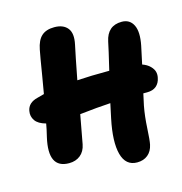

<svg xmlns="http://www.w3.org/2000/svg" viewBox="-117 -866 971 1022"><g transform="rotate(-15 369.0 -355.0)"><path d="M163.1 -40Q45.9 -40 84 -205.1Q94.7 -249 99.1 -275.9Q57.1 -287.1 40.8 -310.8Q24.4 -334.5 29.8 -363.8Q37.6 -407.2 89.8 -419.9Q109.4 -425.8 127.9 -430.2Q135.7 -474.1 144.5 -527.1Q153.3 -580.1 158.9 -614Q164.6 -647.9 168 -664.1Q177.7 -714.8 202.9 -737.3Q228 -759.8 272.9 -759.8Q322.3 -759.8 345.7 -730.5Q369.1 -701.2 356 -641.1Q343.8 -585.4 318.8 -455.1Q391.6 -460 496.1 -460Q523.9 -576.2 530.8 -611.8Q548.3 -694.8 627 -694.8Q671.4 -694.8 690.4 -656.5Q709.5 -618.2 694.8 -544.9Q687.5 -507.3 673.8 -446.8Q700.2 -437.5 716.1 -421.4Q731.9 -405.3 735.8 -389.4Q739.7 -373.5 735.8 -356.9Q730.5 -328.6 711.7 -312.7Q692.9 -296.9 661.1 -296.9H640.1Q627.4 -239.3 626 -231.9Q615.7 -177.7 612.3 -112.3Q608.9 -46.9 604 -23.9Q596.7 11.2 573.2 30.5Q549.8 49.8 514.2 49.8Q451.2 49.8 432.6 -19.5Q414.1 -88.9 439.9 -211.9Q442.4 -222.7 448 -250Q453.6 -277.3 457 -292Q386.7 -288.1 287.1 -276.9Q280.8 -239.3 257.8 -118.2Q250.5 -80.6 225.3 -60.3Q200.2 -40 163.1 -40Z"/></g></svg>

Font: Shantell Sans Irregular Bouncy
Style: Italic
Weight: 800
Italic angle: -11.31°
Designer: Stephen Nixon, Anya Danilova, Shantell Martin
Foundry: Arrow Type
Version: Version 1.006;[9816181b4]